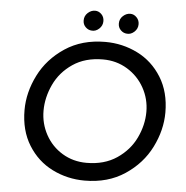

<svg xmlns="http://www.w3.org/2000/svg" viewBox="-59 -946 977 1011"><g transform="rotate(5 429.5 -441.0)"><path d="M78 -336Q78 -429 123.5 -520Q169 -611 258.5 -670.5Q348 -730 471 -730Q562 -730 641.5 -690.5Q721 -651 769.5 -573Q818 -495 818 -387Q818 -294 772.5 -203Q727 -112 637.5 -52.5Q548 7 425 7Q334 7 254.5 -32.5Q175 -72 126.5 -150Q78 -228 78 -336ZM718 -382Q718 -450 685.5 -508.5Q653 -567 595.5 -602Q538 -637 467 -637Q373 -637 307.5 -592.5Q242 -548 210 -479.5Q178 -411 178 -341Q178 -273 210 -214.5Q242 -156 299 -121.5Q356 -87 427 -87Q521 -87 587 -131.5Q653 -176 685.5 -244Q718 -312 718 -382ZM403 -889Q422 -889 436.5 -874.5Q451 -860 451 -838Q451 -814 433 -797.5Q415 -781 394 -783Q375 -784 361 -798Q347 -812 347 -833Q347 -857 364.5 -873Q382 -889 403 -889ZM589 -889Q608 -889 622.5 -874Q637 -859 637 -838Q637 -814 619 -797.5Q601 -781 580 -783Q561 -784 547 -798Q533 -812 533 -833Q533 -857 550.5 -873Q568 -889 589 -889Z"/></g></svg>

Font: Josefin Sans
Style: Italic
Weight: 400
Italic angle: -7°
Designer: Santiago Orozco
Foundry: Typemade
Version: Version 2.000